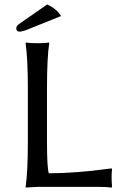

<svg xmlns="http://www.w3.org/2000/svg" viewBox="-20 -839 555 862"><path d="M191 -445V-200Q191 -88 199 -61Q259 -61 329.5 -66.5Q400 -72 440 -78L481 -83L483 -79Q481 -63 481 -44Q481 -28 483 0L481 3Q457 0 421 0H148L96 3L95 0Q105 -68 105 -200V-445Q105 -574 95 -645L97 -648Q115 -645 148 -645Q182 -645 200 -648L201 -645Q191 -579 191 -445ZM192 -819Q235 -799 254 -767L110 -709Q82 -697 68 -697Q53 -697 53 -712Q53 -723 68 -733Z"/></svg>

Font: Libertinus Sans
Style: Regular
Weight: 400
Designer: Philipp H. Poll
Foundry: Khaled Hosny
Version: Version 6.1